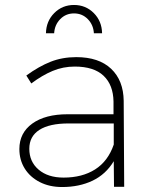

<svg xmlns="http://www.w3.org/2000/svg" viewBox="-20 -752 607 773"><path d="M439 0 438 -103Q406 -50 352.5 -24.5Q299 1 230 1Q179 1 140 -19Q101 -39 79.5 -73.5Q58 -108 58 -152Q58 -217 110 -254.5Q162 -292 252 -292H437V-343Q436 -410 397 -447Q358 -484 281 -484Q234 -484 192 -466.5Q150 -449 106 -416L86 -448Q137 -485 184 -503.5Q231 -522 287 -522Q378 -522 427.5 -475Q477 -428 478 -346L480 0ZM438 -170V-255H256Q179 -255 138.5 -229Q98 -203 98 -153Q98 -101 135.5 -69Q173 -37 236 -37Q311 -37 363 -70Q415 -103 438 -170ZM165 -618Q166 -667 198.5 -699.5Q231 -732 278 -732Q325 -732 357.5 -699.5Q390 -667 391 -618H358Q356 -652 333.5 -675Q311 -698 278 -698Q245 -698 222.5 -675Q200 -652 198 -618Z"/></svg>

Font: Montserrat arm2 ExtraLight
Style: Regular
Weight: 275
Designer: Julieta Ulanovsky
Foundry: Julieta Ulanovsky
Version: Version 6.000